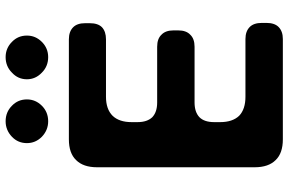

<svg xmlns="http://www.w3.org/2000/svg" viewBox="-184 -796 981 652"><g transform="rotate(-90 306.0 -470.5)"><path d="M219.7 -796.9Q189.5 -796.9 167 -818.4Q145.5 -839.8 145.5 -869.1Q145.5 -899.4 167 -919.9Q189.5 -941.4 219.7 -941.4Q251 -941.4 272.5 -919.9Q293.9 -899.4 293.9 -869.1Q293.9 -839.8 272.5 -818.4Q251 -796.9 219.7 -796.9ZM437.5 -796.9Q406.2 -796.9 384.8 -818.4Q362.3 -839.8 362.3 -869.1Q362.3 -899.4 384.8 -919.9Q406.2 -941.4 437.5 -941.4Q467.8 -941.4 489.3 -919.9Q510.7 -899.4 510.7 -869.1Q510.7 -839.8 489.3 -818.4Q467.8 -796.9 437.5 -796.9ZM63.5 -630.9Q63.5 -677.7 87.9 -702.1Q111.3 -726.6 158.2 -726.6Q271.5 -726.6 498 -726.6Q524.4 -726.6 539.1 -711.9Q552.7 -698.2 552.7 -671.9Q552.7 -666 552.7 -655.3Q552.7 -627.9 539.1 -614.3Q524.4 -600.6 498 -600.6Q432.6 -600.6 302.7 -600.6Q260.7 -600.6 238.3 -578.1Q216.8 -555.7 216.8 -513.7Q216.8 -506.8 216.8 -493.2Q216.8 -460.9 233.4 -443.4Q251 -426.8 283.2 -426.8Q346.7 -426.8 472.7 -426.8Q500 -426.8 513.7 -412.1Q528.3 -398.4 528.3 -371.1Q528.3 -366.2 528.3 -355.5Q528.3 -328.1 513.7 -314.5Q500 -299.8 472.7 -299.8Q409.2 -299.8 283.2 -299.8Q251 -299.8 233.4 -283.2Q216.8 -266.6 216.8 -233.4Q216.8 -226.6 216.8 -212.9Q216.8 -170.9 238.3 -148.4Q260.7 -127 302.7 -127Q368.2 -127 499 -127Q525.4 -127 540 -112.3Q553.7 -98.6 553.7 -71.3Q553.7 -66.4 553.7 -55.7Q553.7 -28.3 540 -14.6Q525.4 0 499 0Q385.7 0 158.2 0Q111.3 0 87.9 -24.4Q63.5 -48.8 63.5 -95.7Q63.5 -95.7 63.5 -94.7Q63.5 -229.5 63.5 -363.3Q63.5 -497.1 63.5 -630.9Z"/></g></svg>

Font: DeepSea
Style: Bold
Weight: 700
Designer: Stem
Version: Version 3.019;git-0a5106e0b